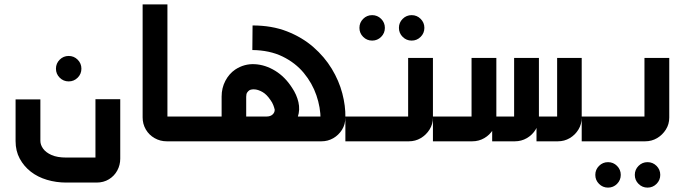

<svg xmlns="http://www.w3.org/2000/svg" viewBox="-20 -644 3121 875"><path d="M293 -273Q269 -273 252 -290Q235 -307 235 -331Q235 -355 252 -372Q269 -389 293 -389Q317 -389 334 -372Q351 -355 351 -331Q351 -307 334 -290Q317 -273 293 -273Z M282 188Q236 188 194 175.5Q152 163 120.5 138.5Q89 114 70 79Q51 44 51 -1V-191H164V-2Q164 16 176.5 33.5Q189 51 215 62.5Q241 74 282 74H436Q431 79 426 82.5Q421 86 415 91V-192H528V79Q528 108 514.5 133Q501 158 476.5 173Q452 188 420 188Z M891 0H864V-113H891ZM877 0H740Q710 0 684.5 -14.5Q659 -29 644.5 -54Q630 -79 630 -109V-624H743V-99Q740 -103 736.5 -106Q733 -109 730 -113H877Z M874 0V-113H1454Q1451 -109 1448 -106Q1445 -103 1441 -99Q1441 -154 1422 -209.5Q1403 -265 1364.5 -311.5Q1326 -358 1267.5 -386.5Q1209 -415 1130 -416L1131 -528Q1219 -528 1288 -501Q1357 -474 1408 -429.5Q1459 -385 1492 -330.5Q1525 -276 1540 -218.5Q1555 -161 1554 -109Q1554 -77 1538.5 -52.5Q1523 -28 1498.5 -14Q1474 0 1445 0ZM1197 -1 1195 -113Q1212 -113 1222 -122Q1232 -131 1232 -144Q1230 -153 1225.5 -165Q1221 -177 1212 -189Q1195 -214 1176.5 -224.5Q1158 -235 1142.5 -236.5Q1127 -238 1117 -233Q1111 -229 1106.5 -222.5Q1102 -216 1102 -203V-97H990V-204Q990 -243 1007 -275.5Q1024 -308 1052 -327Q1093 -354 1141 -351.5Q1189 -349 1234 -321.5Q1279 -294 1311 -244Q1332 -213 1340 -178.5Q1348 -144 1337 -111Q1332 -75 1309.5 -50.5Q1287 -26 1257 -14Q1227 -2 1197 -1Z M1676 -459Q1652 -459 1635 -476Q1618 -493 1618 -517Q1618 -541 1635 -558Q1652 -575 1676 -575Q1700 -575 1717 -558Q1734 -541 1734 -517Q1734 -493 1717 -476Q1700 -459 1676 -459ZM1856 -459Q1832 -459 1815 -476Q1798 -493 1798 -517Q1798 -541 1815 -558Q1832 -575 1856 -575Q1880 -575 1897 -558Q1914 -541 1914 -517Q1914 -493 1897 -476Q1880 -459 1856 -459Z M1554 0V-113H1853Q1850 -109 1846.5 -106Q1843 -103 1840 -99V-380H1953V-108Q1953 -78 1937.5 -53.5Q1922 -29 1897.5 -14.5Q1873 0 1843 0Z M1953 0V-113H2142Q2139 -109 2135.5 -106Q2132 -103 2129 -99V-380H2242V-108Q2242 -78 2227 -53.5Q2212 -29 2187 -14.5Q2162 0 2132 0ZM2223 0V-113H2337Q2333 -109 2330 -106Q2327 -103 2323 -99V-380H2436V-108Q2436 -78 2421 -53.5Q2406 -29 2381 -14.5Q2356 0 2326 0ZM2425 0V-113H2532Q2529 -109 2525.5 -106Q2522 -103 2519 -99V-380H2631V-108Q2631 -78 2616 -53.5Q2601 -29 2576.5 -14.5Q2552 0 2522 0Z M2751 211Q2727 211 2710 194Q2693 177 2693 153Q2693 129 2710 112Q2727 95 2751 95Q2775 95 2792 112Q2809 129 2809 153Q2809 177 2792 194Q2775 211 2751 211ZM2931 211Q2907 211 2890 194Q2873 177 2873 153Q2873 129 2890 112Q2907 95 2931 95Q2955 95 2972 112Q2989 129 2989 153Q2989 177 2972 194Q2955 211 2931 211Z M2631 0V-113H2930Q2927 -109 2923.5 -106Q2920 -103 2917 -99V-380H3030V-108Q3030 -78 3014.5 -53.5Q2999 -29 2974.5 -14.5Q2950 0 2920 0Z"/></svg>

Font: Mada SemiBold
Style: Regular
Weight: 600
Designer: Khaled Hosny
Version: Version 1.5